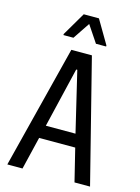

<svg xmlns="http://www.w3.org/2000/svg" viewBox="-131 -964 758 1038"><g transform="rotate(15 247.5 -445.5)"><path d="M16 0 190 -688H305L479 0H392L347 -183H145L101 0ZM163 -256H329L249 -592H243ZM128 -754V-760L205 -891H290L367 -760V-754H310L247 -848L184 -754Z"/></g></svg>

Font: Saira Condensed Medium
Style: Regular
Weight: 500
Width: 3
Designer: Hector Gatti with collaboration of the Omnibus-Type team
Foundry: Omnibus-Type
Version: Version 1.101